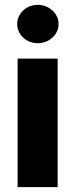

<svg xmlns="http://www.w3.org/2000/svg" viewBox="-20 -772 311 792"><path d="M52.7 -530.3H217.8V0H52.7ZM50.8 -672.9Q50.8 -694.3 62.3 -712.6Q73.7 -731 93.3 -741.5Q112.8 -752 135.7 -752Q158.7 -752 178.5 -741.5Q198.2 -731 210 -712.6Q221.7 -694.3 221.7 -672.9Q221.7 -651.4 210 -633.1Q198.2 -614.7 178.5 -604.2Q158.7 -593.8 135.7 -593.8Q112.8 -593.8 93.3 -604.2Q73.7 -614.7 62.3 -633.1Q50.8 -651.4 50.8 -672.9Z"/></svg>

Font: Pretendard ExtraBold
Style: Regular
Weight: 800
Designer: Base glyphs from Inter by Rasmus Andersson; Hangeul glyphs from Noto Sans CJK(Source Han Sans) by Jang Soo-young and Kan
Foundry: Kil Hyung-jin
Version: Version 1.309